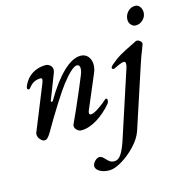

<svg xmlns="http://www.w3.org/2000/svg" viewBox="-128 -746 1113 1155"><g transform="rotate(-15 428.0 -168.0)"><path d="M43 -31Q43 -39 45 -43L155 -315Q163 -334 163 -342Q163 -352 153 -352Q134 -352 115.5 -344Q97 -336 77 -310Q74 -306 69 -306Q61 -306 60 -314Q59 -323 68 -340Q77 -357 87 -369Q106 -392 135 -406Q164 -420 201 -421Q220 -421 232 -409.5Q244 -398 244 -381Q244 -375 240 -363L179 -206Q178 -205 178 -202Q178 -198 183 -198Q189 -198 191 -203Q251 -306 310.5 -363.5Q370 -421 421 -421Q450 -421 467 -400.5Q484 -380 484 -349Q484 -325 474 -301L388 -98Q381 -84 381 -75Q381 -64 392 -64Q409 -64 444 -88Q479 -112 493 -126Q499 -132 502 -132Q505 -132 508 -129Q511 -126 511 -122Q511 -111 504 -100Q461 -49 409.5 -17.5Q358 14 311 14Q297 14 284.5 2.5Q272 -9 272 -23Q272 -30 274 -33L310 -112Q372 -253 394 -309Q403 -331 403 -349Q403 -369 386 -371Q355 -371 287 -283Q265 -255 215.5 -177Q166 -99 125 -27Q113 -6 103 4.5Q93 15 82 15Q70 15 56.5 0.5Q43 -14 43 -31ZM329 243Q330 226 344.5 211.5Q359 197 373 197Q383 197 391 203.5Q399 210 409 221Q419 232 429.5 238.5Q440 245 455 245Q480 245 498 217.5Q516 190 533 139L670 -280Q674 -293 674 -303Q674 -318 662 -318Q648 -318 602 -295Q598 -293 594 -293Q590 -293 587 -295Q584 -297 584 -301Q584 -306 587.5 -310.5Q591 -315 597 -320Q628 -347 659 -365Q690 -383 732 -403L766 -420Q778 -424 791 -413Q804 -402 800 -391L792 -369Q775 -328 759 -279L633 105Q618 149 577.5 192Q537 235 491 262.5Q445 290 413 290Q375 290 352 275.5Q329 261 329 243ZM750 -556Q750 -584 769 -605Q788 -626 816 -626Q834 -626 845 -610.5Q856 -595 856 -576Q856 -550 836.5 -530.5Q817 -511 791 -511Q774 -511 762 -524.5Q750 -538 750 -556Z"/></g></svg>

Font: EB Garamond Medium
Style: Italic
Weight: 500
Italic angle: -17.2°
Designer: Georg Duffner and Octavio Pardo
Foundry: Georg Duffner
Version: Version 1.000